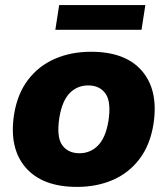

<svg xmlns="http://www.w3.org/2000/svg" viewBox="-20 -722 657 753"><path d="M15 0ZM282 11Q146 11 80.5 -65Q15 -141 35 -272Q48 -354 90 -409Q132 -464 195.5 -491.5Q259 -519 337 -519Q473 -519 537.5 -443Q602 -367 582 -236Q569 -154 527.5 -99Q486 -44 423 -16.5Q360 11 282 11ZM292 -121Q334 -121 364 -151Q394 -181 405 -246Q417 -322 394 -354.5Q371 -387 326 -387Q283 -387 253.5 -357Q224 -327 213 -262Q201 -186 223.5 -153.5Q246 -121 292 -121ZM197 -605 212 -702H550L535 -605Z"/></svg>

Font: Winston ExtraBold
Style: Italic
Weight: 800
Italic angle: -9°
Designer: Original fonts by Vernon Adams / Changes by Cristiano Sobral
Foundry: Original fonts by Vernon Adams / Changes by Cristiano Sobral
Version: Version 2.503;July 17, 2020;FontCreator 13.0.0.2655 64-bit